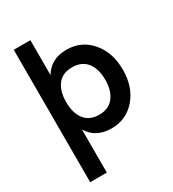

<svg xmlns="http://www.w3.org/2000/svg" viewBox="-224 -843 1089 1206"><g transform="rotate(-30 320.0 -240.0)"><path d="M189.5 240.2H68.8V-720.2H189.5V-467.3Q241.7 -555.2 355.5 -555.2Q462.4 -555.2 531.2 -475.1Q600.1 -395 600.1 -270Q600.1 -144 531.2 -64.5Q462.4 15.1 355.5 15.1Q241.7 15.1 189.5 -72.3ZM330.6 -98.1Q400.4 -98.1 436.5 -144.8Q472.7 -191.4 472.7 -270Q472.7 -350.1 436.3 -396Q399.9 -441.9 330.6 -441.9Q260.3 -441.9 224.9 -395.8Q189.5 -349.6 189.5 -270Q189.5 -189.9 225.8 -144Q262.2 -98.1 330.6 -98.1Z"/></g></svg>

Font: Vela Sans Bd
Style: Bold
Weight: 700
Designer: Principal design: Mikhail Sharanda - project Manrope.
Design modification: Ravid Balaliev
Foundry: Mikhail Sharanda
Version: Version 1.001